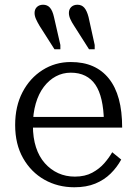

<svg xmlns="http://www.w3.org/2000/svg" viewBox="-20 -781 576 811"><path d="M354 -709 380 -591V-573H356L293 -672Q283 -687 277 -700.5Q271 -714 271 -726Q271 -742 281 -751.5Q291 -761 307 -761Q325 -761 336 -748.5Q347 -736 354 -709ZM208 -709 235 -591V-573H210L147 -672Q138 -687 132 -700.5Q126 -714 126 -726Q126 -742 136 -751.5Q146 -761 162 -761Q180 -761 191 -748.5Q202 -736 208 -709ZM119 -251Q119 -199 132 -159Q145 -119 169.5 -91.5Q194 -64 226 -49.5Q258 -35 296 -35Q339 -35 369.5 -51.5Q400 -68 420.5 -91.5Q441 -115 454 -138L492 -107Q474 -74 447 -47.5Q420 -21 382.5 -5.5Q345 10 294 10Q224 10 167.5 -22Q111 -54 77.5 -113Q44 -172 44 -253Q44 -332 75 -391.5Q106 -451 159.5 -485Q213 -519 279 -519Q332 -519 372 -501.5Q412 -484 440 -449Q468 -414 482 -362.5Q496 -311 496 -242H100V-287H443L419 -268Q418 -320 409 -359Q400 -398 383 -423Q366 -448 340 -461Q314 -474 279 -474Q245 -474 216 -458.5Q187 -443 165 -414Q143 -385 131 -343.5Q119 -302 119 -251Z"/></svg>

Font: Roboto Serif 36pt Light
Style: Regular
Weight: 300
Designer: Greg Gazdowicz
Foundry: Commercial Type
Version: Version 1.008